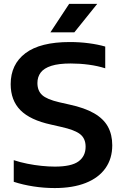

<svg xmlns="http://www.w3.org/2000/svg" viewBox="-20 -968 640 998"><path d="M264.5 9.5Q208.5 9.5 153.8 1Q99 -7.5 51.5 -23V-135.5Q84.5 -124.5 122 -117Q159.5 -109.5 196.2 -105.8Q233 -102 265 -102Q351 -102 388 -129Q425 -156 425 -205.5Q425 -247.5 397.2 -270Q369.5 -292.5 297.5 -308.5L245 -320.5Q137 -344 86.2 -395.2Q35.5 -446.5 35.5 -530.5Q35.5 -633.5 112.2 -691.5Q189 -749.5 343 -749.5Q394.5 -749.5 441.8 -743.2Q489 -737 527 -726V-613Q488 -625.5 441.2 -631.8Q394.5 -638 347.5 -638Q285 -638 246.8 -625.8Q208.5 -613.5 191.5 -590.8Q174.5 -568 174.5 -536.5Q174.5 -496.5 199 -474Q223.5 -451.5 288 -436.5L341 -424.5Q420 -407.5 469 -379.2Q518 -351 540.8 -309.8Q563.5 -268.5 563.5 -213Q563.5 -143.5 528 -93.5Q492.5 -43.5 425.5 -17Q358.5 9.5 264.5 9.5ZM242 -800 339.5 -948H485.5L366.5 -800Z"/></svg>

Font: Encode Sans SemiExpanded SemiBold
Style: Regular
Weight: 600
Width: 6
Designer: Multiple Designers
Foundry: Impallari Type
Version: Version 3.002